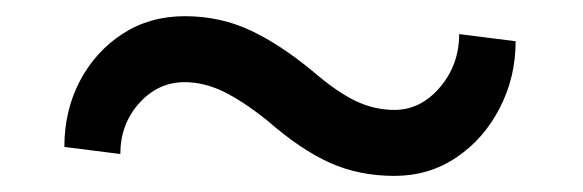

<svg xmlns="http://www.w3.org/2000/svg" viewBox="-20 -412 717 236"><path d="M464.8 -195.8Q421.4 -195.8 385.5 -211.9Q349.6 -228 308.1 -264.2Q278.8 -287.6 254.9 -299.3Q231 -311 207 -311Q174.3 -311 151.1 -285.2Q127.9 -259.3 127.9 -222.7L59.1 -231.4Q59.1 -275.9 78.1 -312.3Q97.2 -348.6 130.6 -370.4Q164.1 -392.1 207 -392.1Q250 -392.1 286.6 -375.2Q323.2 -358.4 364.7 -324.2Q393.6 -299.3 416.7 -288.1Q439.9 -276.9 464.8 -276.9Q497.1 -276.9 520.8 -304.7Q544.4 -332.5 544.4 -370.1L613.8 -361.3Q613.8 -316.9 594.2 -279.1Q574.7 -241.2 541 -218.5Q507.3 -195.8 464.8 -195.8Z"/></svg>

Font: Roboto Slab
Style: Regular
Weight: 400
Designer: Google
Version: Version 2.000; ttfautohint (v1.8.1.43-b0c9)